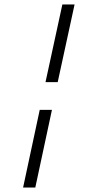

<svg xmlns="http://www.w3.org/2000/svg" viewBox="-20 -720 440 865"><path d="M185 -350 261 -700H316L240 -350ZM214 -225 139 125H84L159 -225Z"/></svg>

Font: Epunda Slab Light
Style: Italic
Weight: 300
Italic angle: -12°
Designer: Simon Atzbach
Foundry: typofactur
Version: Version 1.102